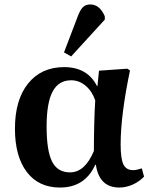

<svg xmlns="http://www.w3.org/2000/svg" viewBox="-20 -827 684 861"><path d="M249 14Q153 14 100 -56Q47 -126 47 -250Q47 -379 106 -452.5Q165 -526 268 -526Q372 -526 415 -441H417L424 -510L551 -519L563 -511Q543 -417 532 -331.5Q521 -246 521 -180Q521 -115 533.5 -89.5Q546 -64 577 -64Q592 -64 616 -72L626 -35Q604 -12 574.5 1Q545 14 515 14Q425 14 410 -88H407Q361 14 249 14ZM294 -54Q361 -54 401 -150Q401 -203 402.5 -266.5Q404 -330 407 -377Q393 -418 364 -442.5Q335 -467 299 -467Q243 -467 216 -416.5Q189 -366 189 -260Q189 -151 213.5 -102.5Q238 -54 294 -54ZM299 -574 267 -592 330 -757Q341 -785 353 -796Q365 -807 385 -807Q427 -807 450 -754V-739Z"/></svg>

Font: Literata 36pt SemiBold
Style: Regular
Weight: 600
Designer: Latin by Veronika Burian and Jose Scaglione. Greek by Irene Vlachou. Cyrillic by Vera Evstafieva.
Foundry: TypeTogether
Version: Version 3.002